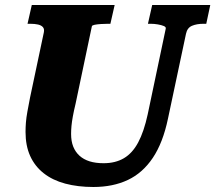

<svg xmlns="http://www.w3.org/2000/svg" viewBox="-20 -730 860 767"><path d="M282 -316Q275 -287 271 -265Q267 -243 265.5 -226.5Q264 -210 264 -195Q264 -166 272.5 -144.5Q281 -123 297.5 -108Q314 -93 338 -85.5Q362 -78 394 -78Q441 -78 475 -98Q509 -118 532 -161Q555 -204 570 -273L642 -615Q644 -622 634.5 -626Q625 -630 610.5 -632.5Q596 -635 582 -635H571L588 -710H820L804 -635H793Q766 -635 747 -627Q728 -619 723 -595L651 -256Q631 -160 590.5 -99.5Q550 -39 490.5 -11Q431 17 353 17Q291 17 240.5 3.5Q190 -10 154.5 -38Q119 -66 100.5 -107Q82 -148 82 -203Q82 -221 83.5 -240.5Q85 -260 89.5 -284.5Q94 -309 100 -340L155 -600Q158 -614 151.5 -621.5Q145 -629 132 -632Q119 -635 101 -635H90L107 -710H438L421 -635H411Q398 -635 383 -634Q368 -633 358 -631Q348 -629 347 -625Z"/></svg>

Font: Roboto Serif 20pt
Style: Bold Italic
Weight: 700
Italic angle: -10°
Version: Version 1.007